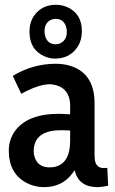

<svg xmlns="http://www.w3.org/2000/svg" viewBox="-20 -765 477 798"><path d="M382.8 12.7Q404.3 12.7 429.7 6.8L425.8 -67.4Q419.9 -66.4 412.1 -66.4Q378.9 -66.4 374 -101.6Q373 -110.4 373 -121.1V-335.9Q373 -454.1 281.2 -488.3Q250 -500 211.9 -500Q119.1 -500 37.1 -452.1Q35.2 -450.2 33.2 -449.2L68.4 -375Q139.6 -415 190.4 -415Q267.6 -407.2 271.5 -332V-290Q238.3 -292 225.6 -292Q89.8 -292 39.1 -215.8Q16.6 -181.6 16.6 -138.7Q16.6 -45.9 86.9 -6.8Q122.1 12.7 164.1 12.7Q238.3 12.7 281.2 -44.9Q286.1 -51.8 290 -57.6Q306.6 11.7 382.8 12.7ZM186.5 -69.3Q135.7 -69.3 123 -115.2Q120.1 -126 120.1 -138.7Q122.1 -222.7 230.5 -223.6Q258.8 -223.6 271.5 -222.7V-179.7Q271.5 -82 202.1 -70.3Q194.3 -69.3 186.5 -69.3ZM320.3 -635.7Q320.3 -707 261.7 -734.4Q238.3 -745.1 212.9 -745.1Q153.3 -745.1 121.1 -699.2Q102.5 -670.9 102.5 -633.8Q102.5 -559.6 162.1 -532.2Q184.6 -521.5 209 -521.5Q269.5 -521.5 301.8 -569.3Q320.3 -597.7 320.3 -635.7ZM165 -633.8Q165 -673.8 197.3 -684.6Q204.1 -686.5 210.9 -686.5Q243.2 -686.5 253.9 -656.2Q257.8 -645.5 257.8 -633.8Q257.8 -593.8 224.6 -583Q217.8 -581.1 210.9 -581.1Q179.7 -581.1 168.9 -611.3Q165 -622.1 165 -633.8Z"/></svg>

Font: Yaldevi Colombo SemiBold
Style: Regular
Weight: 600
Designer: Sol Matas, Denzil Rajitha, Kosala Senevirathne and Pathum Egodawatta
Foundry: Mooniak
Version: Version 1.020 ; ttfautohint (v1.6)